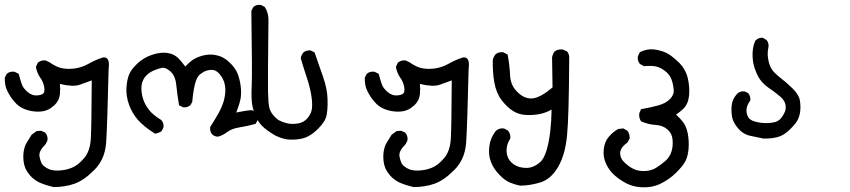

<svg xmlns="http://www.w3.org/2000/svg" viewBox="-20 -462 3540 800"><path d="M203.6 317.4Q197.3 315.9 190.7 314.2Q184.1 312.5 177.5 310.5Q170.9 308.6 164.6 306.4Q158.2 304.2 152.3 301.8Q139.2 296.9 127.9 289.1Q116.7 281.2 106.4 270.5Q100.1 263.2 95 255.6Q89.8 248 86.2 239.7Q82.5 231.4 80.6 223.1Q75.2 197.8 78.1 173.3Q81.1 149.4 91.3 132.3Q100.6 116.2 111.3 100.1L111.8 99.6L112.8 98.6L131.3 85L132.8 84H134.3L150.9 83H152.3L153.8 83.5L167.5 90.3L168.9 90.8L169.4 91.8Q180.2 104.5 177.7 122.6V124L177.2 124.5L170.4 138.2L169.9 139.2L168.9 140.1Q141.1 167 144.5 189Q146.5 200.7 149.7 209.5Q152.8 218.3 156.7 223.6Q161.1 229 167.7 233.6Q174.3 238.3 182.6 242.2Q199.2 250 226.6 248.5Q254.4 247.1 279.8 236.8Q305.2 226.6 330.6 196.8Q355.5 167.5 358.4 115.7Q361.3 63.5 362.3 -127Q336.9 -117.2 312.5 -108.9Q284.7 -99.1 229.5 -112.3Q231.9 -88.9 229.5 -68.4Q228 -55.2 222.2 -43.9Q216.3 -32.7 206.5 -23.4Q200.2 -17.6 193.6 -12.9Q187 -8.3 180.2 -5.1Q173.3 -2 166.5 0Q146 4.9 123 2.4Q100.1 0 79.1 -8.8Q58.1 -17.6 40.5 -37.6Q23.4 -57.1 11.2 -81.5Q-1 -106 0 -136.7V-138.2L0.5 -139.2L7.3 -152.8L7.8 -154.3L8.8 -154.8Q21.5 -165.5 39.6 -163.1H41L41.5 -162.6L55.2 -155.8L57.6 -154.3L58.6 -151.9Q64 -131.3 70.3 -112.3Q76.2 -94.2 95.7 -78.1Q114.3 -62.5 135.7 -64.5Q146.5 -65.4 153.1 -68.1Q159.7 -70.8 162.1 -74.7Q167.5 -84 163.6 -102.1Q159.7 -121.6 147.5 -138.7Q134.3 -157.7 129.9 -181.6V-183.6L130.4 -185.1L137.2 -199.7L137.7 -201.2L139.2 -202.1Q152.8 -212.4 169.9 -210H170.4L171.4 -209.5L186 -202.6L186.5 -202.1H187Q216.3 -181.2 241.2 -177.2Q266.6 -172.9 294.4 -177.2Q322.3 -181.6 348.1 -195.8Q375.5 -211.4 404.3 -221.2Q411.1 -223.6 416.5 -222.7Q438.5 -219.7 432.6 -174.3Q426.8 73.7 421.9 136.7Q420.4 152.8 416.7 168Q413.1 183.1 407 196.8Q400.9 210.4 392.3 222.9Q383.8 235.4 373 246.1Q329.6 290 289.6 303.7Q250 317.4 205.1 317.4H204.6Z M886.2 107.4Q879.9 106.9 874.3 104.5Q868.7 102.1 864.3 98.1L863.8 97.7Q854.5 86.9 855.5 68.8V67.4L856.4 66.4Q875 37.1 892.1 6.8Q897.5 -2.9 901.9 -12.9Q906.2 -22.9 909.7 -32.7Q913.1 -42.5 915 -52.7Q921.9 -82 917 -107.9Q912.6 -133.3 894 -154.3Q885.3 -164.6 874.8 -168.5Q864.3 -172.4 851.1 -169.9Q844.2 -168.9 838.1 -166.7Q832 -164.6 826.7 -161.4Q821.3 -158.2 816.2 -154.3Q811 -150.4 806.6 -145Q801.3 -138.7 796.4 -125Q791.5 -111.3 787.6 -89.6Q783.7 -67.9 781.2 -39.6V-38.1L780.8 -37.1L773.9 -24.4L772.9 -23.4L772 -22.9Q760.7 -13.7 744.6 -14.6H743.7L742.7 -15.1L729 -22L726.1 -23.4L725.6 -26.4Q718.8 -66.4 714.4 -108.4Q712.4 -127.9 706.1 -142.1Q699.7 -156.2 689.5 -165Q669.4 -182.1 654.8 -179.2Q638.7 -175.8 622.1 -168.9Q606 -162.1 593.3 -150.9Q581.1 -140.1 574.2 -123.3Q567.4 -106.4 569.8 -82Q572.3 -57.1 580.6 -38.1Q588.9 -18.6 603.5 -1Q618.2 17.1 650.4 37.1L651.4 37.6L651.9 38.1Q663.6 50.8 661.1 68.4V69.3L660.6 69.8L653.8 83.5L652.8 85L651.4 85.9Q640.6 92.3 627.9 94.7L625.5 95.2L624 93.8Q580.1 65.9 555.7 38.6Q530.8 10.7 517.8 -25.4Q504.9 -61.5 506.8 -95.2Q508.8 -128.4 517.1 -149.4Q520 -156.7 524.7 -164.6Q529.3 -172.4 535.9 -180.2Q542.5 -188 551.3 -196.3Q557.6 -202.1 564.7 -207.8Q571.8 -213.4 579.1 -217.8Q586.4 -222.2 594.5 -226.1Q602.5 -230 611.3 -232.9Q646 -245.1 675.3 -241.7Q706.1 -237.8 726.1 -216.3Q741.2 -199.7 752 -184.6Q764.2 -197.8 776.9 -208Q793 -221.2 821.3 -229.5Q849.1 -237.3 873.5 -233.4Q885.3 -231.4 895.3 -228Q905.3 -224.6 913.1 -219.7Q920.9 -215.3 929 -208.5Q937 -201.7 945.8 -192.4Q962.9 -173.8 970.7 -153.3Q978.5 -133.3 982.4 -106.4Q986.3 -79.1 982.9 -54.2Q979.5 -32.2 964.4 6.8Q979.5 3.9 992.7 1.5Q1009.8 -2 1027.8 -2.9H1029.8L1031.2 -2.4L1043.9 4.4L1044.4 4.9L1044.9 5.9Q1057.1 17.6 1053.7 37.1L1053.2 38.1V39.1L1046.4 51.8L1044.9 53.7L1042.5 54.7Q1011.2 63.5 977.5 68.8Q961.4 71.3 948.7 76.2Q936 81.1 926.3 88.4Q904.8 104 887.7 107.4H887.2Z M1178.7 119.1Q1165 117.2 1152.3 113Q1139.6 108.9 1127.9 103Q1120.6 98.6 1112.8 94Q1105 89.4 1097.4 83.7Q1089.8 78.1 1082 71.8Q1058.6 52.2 1046.4 24.9Q1034.2 -2.4 1030.3 -29.3Q1026.4 -56.2 1028.8 -104.5Q1031.2 -151.4 1027.3 -415V-416.5L1027.8 -417.5L1034.7 -431.2L1035.2 -432.1L1036.1 -433.1Q1047.9 -443.8 1065.9 -441.4H1067.4L1067.9 -440.9L1081.5 -434.1L1083 -433.1L1084 -431.6Q1090.8 -420.9 1094.5 -408.7Q1098.1 -396.5 1098.6 -382.8Q1097.2 -254.9 1096.7 -179.4Q1096.2 -104 1096.7 -81.1Q1097.2 -58.6 1098.4 -42.2Q1099.6 -25.9 1101.6 -16.6Q1105 1.5 1117.7 16.6Q1130.9 32.7 1143.1 39.6Q1155.8 46.4 1174.8 51.3Q1193.8 56.6 1219.7 52.7Q1245.1 49.3 1261.2 30.3Q1277.3 11.2 1279.8 -9.8Q1282.2 -32.2 1277.3 -63.5Q1272.5 -95.2 1259.3 -135.7Q1245.6 -176.8 1233.4 -218.3V-219.2V-220.7Q1234.4 -227.1 1237.1 -232.4Q1239.7 -237.8 1243.7 -242.7V-243.2L1244.6 -243.7Q1255.9 -252.9 1272.9 -252H1273.9L1274.9 -251.5L1288.6 -244.6L1291 -243.7L1291.5 -241.2Q1309.1 -191.4 1326.2 -141.6Q1343.8 -90.8 1344.7 -50.3Q1345.2 -37.1 1345 -25.4Q1344.7 -13.7 1343.8 -3.2Q1342.8 7.3 1341.3 16.1Q1336.4 43.9 1305.7 74.2Q1275.4 105 1244.6 113.8Q1214.4 122.1 1179.2 119.1Z M1703.6 317.4Q1697.3 315.9 1690.7 314.2Q1684.1 312.5 1677.5 310.5Q1670.9 308.6 1664.6 306.4Q1658.2 304.2 1652.3 301.8Q1639.2 296.9 1627.9 289.1Q1616.7 281.2 1606.4 270.5Q1600.1 263.2 1595 255.6Q1589.8 248 1586.2 239.7Q1582.5 231.4 1580.6 223.1Q1575.2 197.8 1578.1 173.3Q1581.1 149.4 1591.3 132.3Q1600.6 116.2 1611.3 100.1L1611.8 99.6L1612.8 98.6L1631.3 85L1632.8 84H1634.3L1650.9 83H1652.3L1653.8 83.5L1667.5 90.3L1668.9 90.8L1669.4 91.8Q1680.2 104.5 1677.7 122.6V124L1677.2 124.5L1670.4 138.2L1669.9 139.2L1668.9 140.1Q1641.1 167 1644.5 189Q1646.5 200.7 1649.7 209.5Q1652.8 218.3 1656.7 223.6Q1661.1 229 1667.7 233.6Q1674.3 238.3 1682.6 242.2Q1699.2 250 1726.6 248.5Q1754.4 247.1 1779.8 236.8Q1805.2 226.6 1830.6 196.8Q1855.5 167.5 1858.4 115.7Q1861.3 63.5 1862.3 -127Q1836.9 -117.2 1812.5 -108.9Q1784.7 -99.1 1729.5 -112.3Q1731.9 -88.9 1729.5 -68.4Q1728 -55.2 1722.2 -43.9Q1716.3 -32.7 1706.5 -23.4Q1700.2 -17.6 1693.6 -12.9Q1687 -8.3 1680.2 -5.1Q1673.3 -2 1666.5 0Q1646 4.9 1623 2.4Q1600.1 0 1579.1 -8.8Q1558.1 -17.6 1540.5 -37.6Q1523.4 -57.1 1511.2 -81.5Q1499 -106 1500 -136.7V-138.2L1500.5 -139.2L1507.3 -152.8L1507.8 -154.3L1508.8 -154.8Q1521.5 -165.5 1539.6 -163.1H1541L1541.5 -162.6L1555.2 -155.8L1557.6 -154.3L1558.6 -151.9Q1564 -131.3 1570.3 -112.3Q1576.2 -94.2 1595.7 -78.1Q1614.3 -62.5 1635.7 -64.5Q1646.5 -65.4 1653.1 -68.1Q1659.7 -70.8 1662.1 -74.7Q1667.5 -84 1663.6 -102.1Q1659.7 -121.6 1647.5 -138.7Q1634.3 -157.7 1629.9 -181.6V-183.6L1630.4 -185.1L1637.2 -199.7L1637.7 -201.2L1639.2 -202.1Q1652.8 -212.4 1669.9 -210H1670.4L1671.4 -209.5L1686 -202.6L1686.5 -202.1H1687Q1716.3 -181.2 1741.2 -177.2Q1766.6 -172.9 1794.4 -177.2Q1822.3 -181.6 1848.1 -195.8Q1875.5 -211.4 1904.3 -221.2Q1911.1 -223.6 1916.5 -222.7Q1938.5 -219.7 1932.6 -174.3Q1926.8 73.7 1921.9 136.7Q1920.4 152.8 1916.7 168Q1913.1 183.1 1907 196.8Q1900.9 210.4 1892.3 222.9Q1883.8 235.4 1873 246.1Q1829.6 290 1789.6 303.7Q1750 317.4 1705.1 317.4H1704.6Z M2147.5 311.5Q2126.5 307.6 2105 298.8Q2083.5 290 2060.1 265.6Q2048.8 253.9 2040 240.7Q2031.2 227.5 2025.9 213.4Q2014.6 185.5 2018.6 149.9Q2022.5 113.8 2044.9 84.5L2045.4 84L2045.9 83.5Q2059.6 70.8 2078.6 73.2H2080.1L2081.1 73.7L2095.7 81.5L2096.7 82L2097.2 83Q2107.4 94.7 2106.4 113.8V115.2L2105.5 116.2Q2088.9 142.1 2090.8 170.4Q2092.8 198.2 2111.3 215.3Q2130.4 232.9 2156.2 236.3Q2181.6 240.2 2199.2 232.9Q2217.8 225.6 2231.4 212.9Q2245.1 200.7 2255.9 168.9Q2266.6 136.2 2272.5 86.9Q2277.8 41.5 2278.3 -5.4Q2266.1 1.5 2254.9 5.6Q2243.7 9.8 2231 12.7Q2202.6 18.6 2172.4 17.1Q2141.6 15.6 2117.7 0.5Q2093.8 -14.2 2070.3 -44.4Q2047.4 -74.7 2039.6 -119.1Q2032.2 -162.6 2033.2 -210V-210.4V-210.9Q2035.6 -224.1 2043.5 -233.9V-234.4L2043.9 -234.9Q2056.6 -246.6 2075.7 -244.1H2077.1L2078.1 -243.7L2092.8 -235.8L2095.2 -234.4L2095.7 -231.4Q2103.5 -189.9 2105.5 -146.5Q2107.4 -105 2137.7 -76.7Q2153.3 -62 2168.7 -56.2Q2184.1 -50.3 2200.7 -52.2Q2232.9 -56.2 2282.2 -97.7L2280.3 -221.7V-222.2V-222.7Q2282.7 -235.8 2290 -246.6L2290.5 -247.1L2291.5 -248Q2305.2 -257.8 2323.7 -255.9H2324.7L2325.7 -255.4L2341.3 -248.5L2342.3 -248L2343.3 -247.1Q2353.5 -234.4 2351.6 -215.3Q2350.6 20 2342.8 101.1Q2335 183.6 2305.2 233.9Q2275.4 285.2 2229.5 298.8Q2185.5 311.5 2148.4 311.5H2147.9Z M2643.1 317.4Q2614.7 314.5 2590.3 302.2Q2582 297.9 2574 293Q2565.9 288.1 2558.1 282.5Q2550.3 276.9 2542.5 270Q2518.6 249.5 2505.4 220.7Q2498.5 206.1 2496.1 190.7Q2493.7 175.3 2495.6 159.4Q2497.6 143.6 2502.9 130.4Q2508.3 117.2 2517.6 106.9Q2535.2 86.9 2555.7 75.7L2556.6 75.2H2558.1L2575.7 73.2H2577.6L2579.1 74.2L2592.8 82L2593.8 82.5L2594.7 83.5Q2604.5 96.7 2603.5 114.7V116.2L2602.5 117.2L2594.7 130.9L2594.2 131.8L2593.3 132.8Q2578.6 143.1 2571.3 154.1Q2564 165 2564 175.8Q2563.5 198.7 2584.5 217.3Q2606.4 237.3 2626 244.6Q2645.5 252 2669.4 250.5Q2674.3 250 2679 249.5Q2683.6 249 2688 247.8Q2692.4 246.6 2696.8 245.1Q2701.2 243.7 2705.3 241.7Q2709.5 239.7 2713.4 237.3Q2733.9 224.6 2752.4 208.5Q2770.5 192.9 2777.8 169.4Q2785.2 146 2782.2 118.7Q2779.8 92.8 2760.3 76.7Q2750.5 68.4 2738.8 64Q2727.1 59.6 2712.4 58.6Q2681.2 56.6 2652.8 44.4L2651.4 43.9L2650.4 42.5Q2641.6 28.8 2643.6 11.2V10.3L2644 9.3L2649.9 -4.4L2651.4 -7.3L2654.3 -7.8Q2689.9 -13.7 2723.1 -22.9Q2754.9 -31.7 2772 -49.8Q2789.1 -67.4 2787.1 -87.9Q2785.2 -109.9 2778.3 -129.9Q2771.5 -148.9 2755.9 -162.1Q2740.2 -175.8 2722.2 -182.6Q2704.1 -189.5 2665.5 -186.5H2663.6L2662.1 -187L2647.5 -194.8L2646.5 -195.3L2646 -196.3Q2635.3 -208 2637.7 -226.1V-227.1L2638.2 -228L2645 -242.7L2646 -244.6L2647.9 -245.6Q2662.1 -252.4 2676.8 -255.1Q2691.4 -257.8 2706.1 -255.9Q2733.9 -252 2754.4 -242.7Q2774.9 -233.4 2805.2 -205.1Q2836.4 -175.8 2845.7 -136.7Q2854.5 -98.1 2851.1 -63.5Q2849.1 -45.4 2843 -31.7Q2836.9 -18.1 2826.7 -8.3Q2811 5.9 2796.9 15.6Q2798.8 17.1 2801 19.3Q2803.2 21.5 2805.4 23.7Q2807.6 25.9 2810.1 28.3Q2812.5 30.8 2814.9 33.7Q2817.4 36.6 2820.3 39.6Q2839.4 60.5 2845.7 94.2Q2851.6 126.5 2849.1 156.7Q2846.7 187 2836.9 207.5Q2827.1 228 2796.9 257.8Q2782.2 272.5 2765.1 284.2Q2748 295.9 2729.5 304.7Q2691.4 322.3 2643.1 317.4Z M3160.6 115.2Q3133.8 109.4 3106.9 104Q3102.1 103 3097.4 101.6Q3092.8 100.1 3088.4 98.1Q3084 96.2 3079.8 93.8Q3075.7 91.3 3071.8 88.4Q3067.9 85.4 3064.2 82Q3060.5 78.6 3057.1 74.7Q3036.6 51.8 3031.2 29.3Q3026.4 7.3 3028.3 -20Q3030.3 -48.3 3051.3 -71.3H3051.8V-71.8Q3064.5 -83.5 3082 -81.1H3082.5L3083.5 -80.6L3096.2 -74.7L3097.7 -74.2L3098.1 -72.8Q3107.4 -61.5 3106.4 -45.4V-43.9L3105.5 -42.5Q3090.8 -21.5 3090.3 -4.2Q3089.8 13.2 3097.7 26.4Q3105.5 39.1 3125.5 44.4Q3147.5 50.8 3171.4 50.8Q3183.6 50.8 3193.4 49.6Q3203.1 48.3 3210.9 46.4Q3215.3 44.9 3219.7 42.5Q3224.1 40 3227.8 37.1Q3231.4 34.2 3234.9 29.8Q3244.6 17.6 3250.5 3.4Q3255.9 -10.3 3252.4 -27.3Q3251 -35.2 3245.6 -43.2Q3240.2 -51.3 3231 -59.6Q3224.6 -64.9 3217 -71Q3209.5 -77.1 3200.9 -83.3Q3192.4 -89.4 3183.1 -95.7Q3153.8 -116.2 3138.7 -143.6Q3134.3 -152.8 3130.4 -161.6Q3126.5 -170.4 3123.8 -179.4Q3121.1 -188.5 3119.1 -197.3Q3114.3 -223.1 3116.2 -248.5Q3118.2 -273.9 3127.4 -292.5L3127.9 -293.5L3128.9 -293.9Q3140.1 -305.7 3157.7 -304.7H3159.2L3160.2 -303.7L3172.9 -295.9L3173.8 -295.4L3174.3 -294.9Q3185.1 -281.7 3181.6 -263.7Q3176.8 -241.2 3180.2 -219.2Q3183.6 -197.3 3191.9 -179.7Q3200.2 -163.1 3227.5 -141.1Q3256.8 -118.7 3281.7 -94.2Q3308.1 -68.4 3312.5 -44.9Q3316.4 -22.9 3314.5 -2Q3313.5 8.8 3311 18.1Q3308.6 27.3 3304.7 35.6Q3296.9 52.2 3272 76.7Q3247.1 102.1 3219.2 109.4Q3191.9 116.2 3162.1 115.2H3161.6Z"/></svg>

Font: NaikaiFont
Style: SemiBold
Weight: 600
Version: Version 1.89